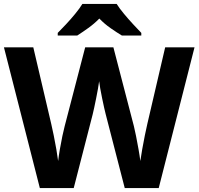

<svg xmlns="http://www.w3.org/2000/svg" viewBox="-20 -954 1007 974"><path d="M966.8 -713.9 785.2 0H612.8L516.1 -375Q513.2 -385.7 508.3 -407.7Q503.4 -429.7 498 -455.8Q492.7 -481.9 488.5 -505.1Q484.4 -528.3 482.9 -542Q481.4 -528.3 477.3 -505.4Q473.1 -482.4 468 -456.5Q462.9 -430.7 458 -408.2Q453.1 -385.7 450.2 -374L354 0H182.1L0 -713.9H148.9L240.2 -324.2Q245.6 -301.3 252.7 -266.4Q259.8 -231.4 265.9 -196.3Q272 -161.1 274.9 -137.2Q277.8 -162.1 283.7 -196.8Q289.6 -231.4 296.4 -263.7Q303.2 -295.9 308.1 -314L412.1 -713.9H555.2L659.2 -314Q663.6 -296.4 670.2 -263.7Q676.8 -231 682.9 -196Q689 -161.1 691.9 -137.2Q695.3 -161.6 701.4 -196.5Q707.5 -231.4 714.6 -266.1Q721.7 -300.8 727.1 -324.2L817.9 -713.9ZM571.8 -934.1Q585.9 -911.6 608.6 -884.3Q631.3 -856.9 655.3 -831.1Q679.2 -805.2 696.8 -787.1V-773.9H598.1Q571.8 -789.6 540.8 -811.3Q509.8 -833 483.9 -859.9Q457.5 -833 427.7 -811.8Q397.9 -790.5 372.1 -773.9H272.9V-787.1Q291.5 -805.7 315.4 -831.3Q339.4 -856.9 361.8 -884.3Q384.3 -911.6 397.9 -934.1Z"/></svg>

Font: Open Sans
Style: Bold
Weight: 700
Designer: Monotype Design Team
Foundry: Monotype Imaging Inc.
Version: Version 3.000; ttfautohint (v1.8.4)